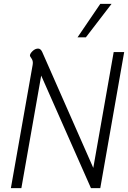

<svg xmlns="http://www.w3.org/2000/svg" viewBox="-20 -968 659 988"><path d="M148 -634Q149 -638 149 -644Q149 -658 141.5 -668Q134 -678 134 -682Q134 -692 147.5 -705Q161 -718 176 -718Q189 -718 197 -701L460 -104L565 -700H619L496 0H448L192 -579L90 0H36ZM496 -948H554L422 -776H379Z"/></svg>

Font: Niramit ExtraLight
Style: Italic
Weight: 200
Italic angle: -10°
Designer: Katatrad Aksorn Co.,Ltd.
Foundry: Cadson Demak Co.,Ltd.
Version: Version 1.000; ttfautohint (v1.6)